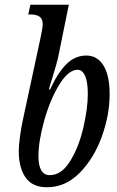

<svg xmlns="http://www.w3.org/2000/svg" viewBox="-20 -780 493 809"><path d="M59 -143Q59 -165 64 -203.5Q69 -242 76 -273L150 -617Q160 -664 160 -677Q160 -701 146.5 -710Q133 -719 109 -719H99L108 -760H270L224 -534Q218 -509 200 -450Q191 -423 186 -403H191Q223 -473 259.5 -509.5Q296 -546 344 -546Q390 -546 416 -504Q442 -462 442 -383Q442 -296 409 -204.5Q376 -113 316 -52Q256 9 178 9Q116 9 87.5 -32.5Q59 -74 59 -143ZM350 -384Q350 -435 338.5 -460.5Q327 -486 307 -486Q268 -486 229.5 -423Q191 -360 166.5 -272.5Q142 -185 142 -122Q142 -42 190 -42Q239 -42 275.5 -101Q312 -160 331 -241.5Q350 -323 350 -384Z"/></svg>

Font: Noto Serif Cond
Style: Italic
Weight: 400
Width: 3
Italic angle: -12°
Designer: Monotype Design Team
Foundry: Monotype Imaging Inc.
Version: Version 1.001